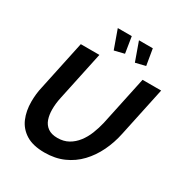

<svg xmlns="http://www.w3.org/2000/svg" viewBox="-208 -1068 1159 1225"><g transform="rotate(30 371.5 -456.0)"><path d="M295 5Q210 5 158.5 -27Q107 -59 84 -113Q61 -167 61 -235Q61 -262 64 -290.5Q67 -319 74 -348L151 -710H288L211 -348Q206 -325 203.5 -303Q201 -281 201 -259Q201 -219 212 -187Q223 -155 249.5 -136Q276 -117 320 -117Q366 -117 400.5 -136.5Q435 -156 460.5 -189Q486 -222 502.5 -263.5Q519 -305 529 -348L606 -710H743L666 -348Q651 -275 620 -211Q589 -147 543 -98.5Q497 -50 435 -22.5Q373 5 295 5ZM460 -917H562L582 -798L509 -780ZM304 -917H407L426 -798L353 -780Z"/></g></svg>

Font: Raleway Thin
Style: Bold Italic
Weight: 700
Italic angle: -12°
Version: Version 4.026